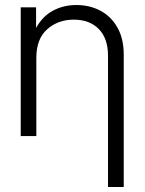

<svg xmlns="http://www.w3.org/2000/svg" viewBox="-20 -545 579 769"><path d="M125.5 -313V0H63V-515.6H124.5V-433.1Q150.4 -480 192.4 -502.4Q234.4 -524.9 285.6 -524.9Q339.4 -524.9 382.3 -502Q425.3 -479 450.4 -434.6Q475.6 -390.1 475.6 -325.7V204.1H412.6V-321.8Q412.6 -391.1 375.7 -428.7Q338.9 -466.3 275.4 -466.3Q212.4 -466.3 168.9 -427.7Q125.5 -389.2 125.5 -313Z"/></svg>

Font: Inter Display Light
Style: Regular
Weight: 300
Designer: Rasmus Andersson
Foundry: rsms
Version: Version 4.000;git-a52131595